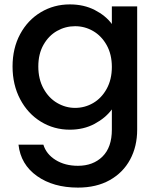

<svg xmlns="http://www.w3.org/2000/svg" viewBox="-20 -580 718 872"><path d="M297 -560Q361 -560 410.5 -534.5Q460 -509 488 -471V-551H603V9Q603 85 571 144.5Q539 204 478.5 238Q418 272 334 272Q222 272 148 219.5Q74 167 64 77H177Q190 120 232.5 146.5Q275 173 334 173Q403 173 445.5 131Q488 89 488 9V-83Q459 -44 409.5 -17.5Q360 9 297 9Q225 9 165.5 -27.5Q106 -64 71.5 -129.5Q37 -195 37 -278Q37 -361 71.5 -425Q106 -489 165.5 -524.5Q225 -560 297 -560ZM488 -276Q488 -333 464.5 -375Q441 -417 403 -439Q365 -461 321 -461Q277 -461 239 -439.5Q201 -418 177.5 -376.5Q154 -335 154 -278Q154 -221 177.5 -178Q201 -135 239.5 -112.5Q278 -90 321 -90Q365 -90 403 -112Q441 -134 464.5 -176.5Q488 -219 488 -276Z"/></svg>

Font: Fz Poppins Med
Style: Regular
Weight: 500
Designer: Ninad Kale (Devanagari), Jonny Pinhorn (Latin)
Foundry: Indian Type Foundry
Version: Vit hóa bi Vntype.Com & FontZin.Com